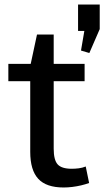

<svg xmlns="http://www.w3.org/2000/svg" viewBox="-20 -823 462 851"><path d="M262 8Q185 8 149.5 -30.5Q114 -69 114 -150V-530L144 -670H218V-164Q218 -114 235.5 -94.5Q253 -75 298 -75Q313 -75 329 -77Q345 -79 360 -85L375 -12Q359 -6 340 -1.5Q321 3 301 5.5Q281 8 262 8ZM17 -540H355V-463H17ZM422 -803V-694L376 -588L339 -599L368 -769L400 -686H326V-803Z"/></svg>

Font: Pathway Extreme Medium
Style: Regular
Weight: 500
Designer: Eduardo Rodriguez Tunni
Foundry: Eduardo Rodriguez Tunni
Version: Version 1.001;gftools[0.9.26]